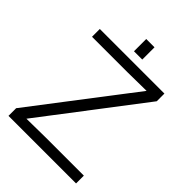

<svg xmlns="http://www.w3.org/2000/svg" viewBox="-246 -982 1097 1097"><g transform="rotate(45 302.0 -433.5)"><path d="M29 -62 486 -659 335 -657H47V-720H569V-658L113 -61L264 -63H575V0H29ZM275 -867H342V-768H275Z"/></g></svg>

Font: Aspekta 300
Style: Regular
Weight: 300
Designer: Ivo Dolenc
Version: Version 2.000